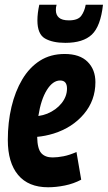

<svg xmlns="http://www.w3.org/2000/svg" viewBox="-20 -781 455 811"><path d="M323 -22Q291 -5 254 2.5Q217 10 183 10Q100 10 56.5 -42Q13 -94 13 -190Q13 -264 28.5 -329.5Q44 -395 74 -445.5Q104 -496 148.5 -524.5Q193 -553 253 -553Q317 -553 350 -520Q383 -487 383 -434Q383 -357 334.5 -299.5Q286 -242 207 -217Q171 -206 137 -203Q138 -152 154.5 -134Q171 -116 202 -116Q223 -116 248.5 -121Q274 -126 303 -139ZM234 -441Q203 -441 178 -401Q153 -361 142 -291Q163 -294 180 -301Q218 -317 240.5 -345.5Q263 -374 263 -407Q263 -441 234 -441ZM256 -600Q202 -600 170 -618.5Q138 -637 138 -695Q138 -725 146 -761H219Q217 -754 216.5 -749Q216 -744 216 -738Q216 -718 229 -706.5Q242 -695 271 -695Q309 -695 323 -714Q337 -733 342 -761H415Q405 -670 368 -635Q331 -600 256 -600Z"/></svg>

Font: Georama Condensed
Style: Bold Italic
Weight: 700
Width: 3
Italic angle: -9°
Designer: Jean-Baptiste Levee
Foundry: Production Type
Version: Version 1.000